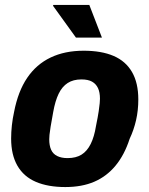

<svg xmlns="http://www.w3.org/2000/svg" viewBox="-20 -744 604 776"><path d="M244 12Q174 12 125 -9Q76 -30 50.5 -74Q25 -118 25 -184Q25 -210 28 -237.5Q31 -265 37 -292Q53 -375 90 -429.5Q127 -484 184.5 -511.5Q242 -539 318 -539Q390 -539 439 -518Q488 -497 513.5 -453Q539 -409 539 -342Q539 -298 530 -258.5Q521 -219 504 -183Q483 -118 447 -74.5Q411 -31 361 -9.5Q311 12 244 12ZM253 -105Q287 -105 309.5 -119Q332 -133 346.5 -162Q361 -191 368 -235Q376 -274 379 -295Q382 -316 383 -327Q384 -338 384 -345Q384 -371 376 -388Q368 -405 352 -414Q336 -423 309 -423Q276 -423 253.5 -408.5Q231 -394 217 -365Q203 -336 195 -291Q188 -253 184.5 -231.5Q181 -210 180 -199Q179 -188 179 -181Q179 -156 186.5 -139Q194 -122 211 -113.5Q228 -105 253 -105ZM287 -592 194 -721 196 -724H341L392 -592Z"/></svg>

Font: Archivo SemiCondensed ExtraBold
Style: Italic
Weight: 800
Width: 4
Italic angle: -10°
Designer: Hector Gatti
Foundry: Omnibus-Type
Version: Version 2.001